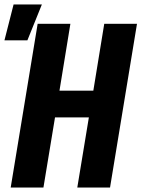

<svg xmlns="http://www.w3.org/2000/svg" viewBox="-27 -842 647 862"><path d="M21 0 142 -735H289L240 -435H392L441 -735H588L467 0H320L372 -315H220L168 0ZM-7 -661 34 -822H161L96 -661Z"/></svg>

Font: Iosevka Heavy Extended Oblique
Style: Regular
Weight: 900
Width: 7
Italic angle: -9°
Monospace: yes
Designer: Belleve Invis
Foundry: Belleve Invis
Version: Version 32.5.0; ttfautohint (v1.8.4)